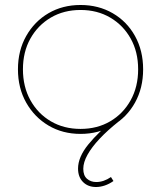

<svg xmlns="http://www.w3.org/2000/svg" viewBox="-20 -537 646 770"><path d="M303 -517Q375 -517 432 -484Q489 -451 521.5 -392.5Q554 -334 554 -259Q554 -184 521.5 -125.5Q489 -67 432 -33.5Q375 0 303 0Q231 0 174.5 -33.5Q118 -67 85 -125.5Q52 -184 52 -259Q52 -334 85 -392.5Q118 -451 174.5 -484Q231 -517 303 -517ZM303 -497Q236 -497 184 -466.5Q132 -436 102 -382.5Q72 -329 72 -259Q72 -189 102 -135Q132 -81 184 -50.5Q236 -20 303 -20Q370 -20 422 -50.5Q474 -81 504 -135Q534 -189 534 -259Q534 -329 504 -382.5Q474 -436 422 -466.5Q370 -497 303 -497ZM445 -65 455 -49Q411 -14 379.5 19.5Q348 53 331 83.5Q314 114 314 140Q314 167 329 180Q344 193 366 193Q396 193 425 173L435 189Q418 201 400 207Q382 213 365 213Q333 213 313 193Q293 173 293 139Q293 93 334 42.5Q375 -8 445 -65Z"/></svg>

Font: Alexandria Thin
Style: Regular
Weight: 250
Designer: Mohamed Gaber
Foundry: Kief Type Foundry
Version: Version 5.100